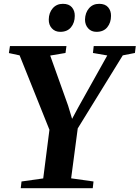

<svg xmlns="http://www.w3.org/2000/svg" viewBox="-20 -984 730 1004"><path d="M88.5 0 92.5 -35 206 -51 238.5 -305.5 82.5 -694.5 26.5 -706.5 32 -743H327.5L322.5 -707L242.5 -693.5L336 -432L357 -362.5L390 -424L541 -694L466 -707L470 -743H690L685.5 -707L622 -694.5L386.5 -312.5L352 -51.5L469 -35L465 0ZM295 -817.5Q268 -817.5 251.2 -835.8Q234.5 -854 235 -882Q235.5 -917.5 255.8 -940.8Q276 -964 309 -964Q340.5 -964 356 -945.8Q371.5 -927.5 371 -901Q371 -865.5 351.5 -841.5Q332 -817.5 295 -817.5ZM484.5 -817.5Q457.5 -817.5 441 -835.8Q424.5 -854 424.5 -882Q425.5 -917.5 445.5 -940.8Q465.5 -964 498.5 -964Q530 -964 545.5 -945.8Q561 -927.5 560.5 -901Q560.5 -865.5 541 -841.5Q521.5 -817.5 484.5 -817.5Z"/></svg>

Font: Merriweather 72pt
Style: Bold Italic
Weight: 700
Italic angle: -7.8°
Version: Version 2.101